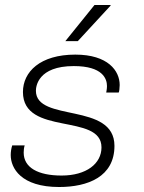

<svg xmlns="http://www.w3.org/2000/svg" viewBox="-20 -740 576 770"><path d="M242 -575H292L423 -717L424 -720H359ZM79 -157H29C25 -144 23 -131 23 -118C23 -66 64 10 217 10C332 10 439 -31 439 -155C439 -332 124 -248 124 -376C124 -393 132 -475 276 -475C392 -475 409 -424 409 -395C409 -382 406 -371 406 -369H456C458 -371 460 -388 460 -399C460 -456 413 -521 282 -521C141 -521 72 -452 72 -371C72 -193 387 -288 387 -149C387 -84 327 -36 227 -36C132 -36 75 -68 75 -128C75 -137 76 -148 79 -157Z"/></svg>

Font: Chivo Light
Style: Italic
Weight: 300
Italic angle: -8°
Designer: Hector Gatti
Foundry: Omnibus-Type
Version: Version 1.003;PS 001.003;hotconv 1.0.70;makeotf.lib2.5.58329